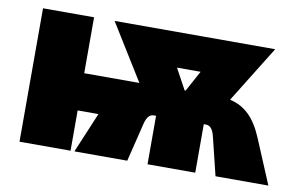

<svg xmlns="http://www.w3.org/2000/svg" viewBox="-61 -628 1148 737"><g transform="rotate(10 513.5 -260.0)"><path d="M52 0H251V-157H332L266 0H472L509 -151C516 -178 527 -189 543 -189H551V0H737V-189H745C761 -189 772 -178 779 -151L816 0H1022L949 -174C918 -248 878 -286 820 -299L957 -520H331L466 -302H251V-520H52ZM642 -304 598 -385H690L646 -304Z"/></g></svg>

Font: Fixel Text Black
Style: Regular
Weight: 900
Width: 4
Designer: AlfaBravo + MacPaw
Foundry: Kyrylo Tkachov, Marchela Mozhyna, Serhii Makarenko, Maria Weinstein, Zakhar Kryvoshyya
Version: Version 1.211